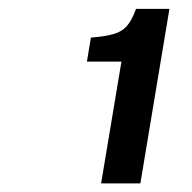

<svg xmlns="http://www.w3.org/2000/svg" viewBox="-20 -837 440 440"><path d="M211.7 -416.7 258.3 -695.8H179.2L188.3 -750.8Q220 -753.3 239.6 -758.8Q259.2 -764.2 270.8 -777.5Q282.5 -790.8 291.7 -816.7H368.3L301.7 -416.7Z"/></svg>

Font: Familjen Grotesk Medium
Style: Italic
Weight: 500
Italic angle: -9.46201°
Designer: Anders Wikstroem, Jonas Baeckman, Matilda Gysing, Kristian Moeller
Foundry: Familjen STHLM AB
Version: Version 2.002; ttfautohint (v1.8.4.7-5d5b)